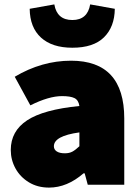

<svg xmlns="http://www.w3.org/2000/svg" viewBox="-20 -840 634 873"><path d="M29 -158Q29 -244 103.5 -293Q178 -342 341 -358Q337 -385 318.5 -394Q300 -403 262 -403Q202 -403 118 -361L47 -491Q170 -564 303 -564Q545 -564 545 -301V0H379L365 -52H360Q285 13 203 13Q151 13 111.5 -11Q72 -35 50.5 -74Q29 -113 29 -158ZM341 -175V-238Q225 -222 225 -175Q225 -160 238 -151.5Q251 -143 275 -143Q295 -143 309 -150.5Q323 -158 341 -175ZM115 -800 227 -820Q239 -749 309 -749Q378 -749 390 -820L502 -800Q501 -718 453 -670.5Q405 -623 309 -623Q217 -623 166.5 -669Q116 -715 115 -800Z"/></svg>

Font: Nebula Sans Black
Style: Regular
Weight: 900
Designer: Paul D. Hunt for Adobe (as Source Sans)
Foundry: Nebula Entertainment & Broadcasting LLC
Version: Version 1.010